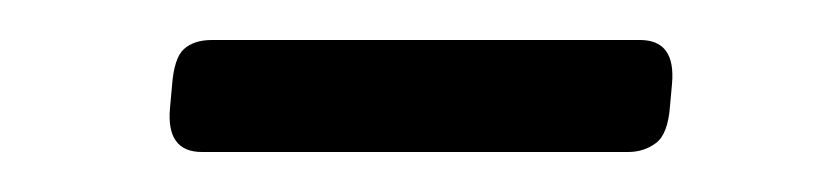

<svg xmlns="http://www.w3.org/2000/svg" viewBox="-20 -313 420 96"><path d="M81 -237Q63 -237 65 -259L66 -270Q67 -284 72 -288.5Q77 -293 86 -293H300Q318 -293 316 -271L315 -260Q314 -246 308 -241.5Q302 -237 294 -237Z"/></svg>

Font: Asap Expanded Expanded Light
Style: Italic
Weight: 300
Width: 7
Italic angle: -6°
Designer: Pablo Cosgaya
Foundry: Omnibus-Type
Version: Version 3.001; ttfautohint (v1.8.4.7-5d5b)